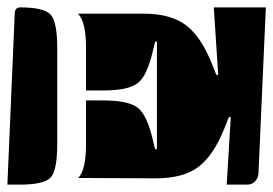

<svg xmlns="http://www.w3.org/2000/svg" viewBox="-20 -510 740 520"><path d="M192 -28Q213 -50 213 -120V-238H259Q326 -238 352 -219Q378 -200 394 -131L400 -106H405V-397H400L394 -372Q378 -303 352 -284Q326 -265 259 -265H213V-380Q213 -450 192 -472V-473H368Q443 -473 484 -441.5Q525 -410 554 -337L566 -307H571L559 -490H700L680 -40Q679 -27 670.5 -18.5Q662 -10 650 -10H594L605 -193H600L588 -163Q559 -90 518 -58.5Q477 -27 402 -27ZM0 -10 20 -475Q21 -490 35 -490Q97 -490 116 -471.5Q135 -453 135 -380V-120Q135 -47 116.5 -28.5Q98 -10 35 -10Z"/></svg>

Font: PrimecolorB
Style: Medium
Weight: 500
Designer: gluk
Foundry: gluk
Version: Version 0.672